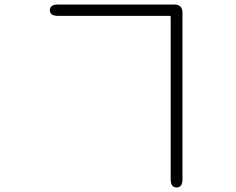

<svg xmlns="http://www.w3.org/2000/svg" viewBox="-20 -779 1040 847"><path d="M759 48Q733 48 733 12V-704Q733 -709 728 -709H236Q200 -709 200 -734Q200 -759 236 -759H749Q785 -759 785 -723V12Q785 48 759 48Z"/></svg>

Font: Resource Han Rounded CN Light
Style: Regular
Weight: 300
Designer: Cyano Hao (round all glyphs); Ryoko NISHIZUKA 西塚涼子 (kana, bopomofo & ideographs); Paul D. Hunt (Latin, Greek & Cyrillic)
Foundry: Cyano Hao
Version: 0.990